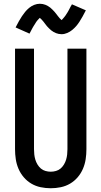

<svg xmlns="http://www.w3.org/2000/svg" viewBox="-20 -994 540 1022"><path d="M250 8Q223 8 196.5 2.5Q170 -3 147 -16.5Q124 -30 106.5 -50.5Q89 -71 78.5 -95.5Q68 -120 64 -146.5Q60 -173 60 -200V-735H161V-200Q161 -186 162.5 -172Q164 -158 168 -144.5Q172 -131 179.5 -118.5Q187 -106 197.5 -97Q208 -88 222 -84Q236 -80 250 -80Q264 -80 278 -84Q292 -88 302.5 -97Q313 -106 320.5 -118.5Q328 -131 332 -144.5Q336 -158 337.5 -172Q339 -186 339 -200V-735H440V-200Q440 -173 436 -146.5Q432 -120 421.5 -95.5Q411 -71 393.5 -50.5Q376 -30 353 -16.5Q330 -3 303.5 2.5Q277 8 250 8ZM308 -812Q300 -812 292.5 -813.5Q285 -815 278.5 -817.5Q272 -820 265 -824Q258 -828 252.5 -832.5Q247 -837 241 -843Q235 -849 230 -854.5Q225 -860 221 -866Q217 -872 211.5 -878.5Q206 -885 201.5 -890Q197 -895 192 -899Q190 -897 186 -893Q182 -889 180 -886.5Q178 -884 175.5 -881Q173 -878 171 -874.5Q169 -871 166.5 -867Q164 -863 161 -858.5Q158 -854 155.5 -849.5Q153 -845 150 -839.5Q147 -834 144 -828Q141 -822 137 -815L63 -848Q72 -866 80.5 -881Q89 -896 97 -908Q105 -920 114 -931Q123 -942 135 -952Q147 -962 162 -968Q177 -974 192 -974Q200 -974 207.5 -972.5Q215 -971 221.5 -968.5Q228 -966 235 -962Q242 -958 247.5 -953.5Q253 -949 259 -943Q265 -937 270 -931.5Q275 -926 279 -920.5Q283 -915 288.5 -908Q294 -901 298 -896.5Q302 -892 308 -887Q310 -889 314 -893.5Q318 -898 320 -900.5Q322 -903 324.5 -906Q327 -909 329 -912Q331 -915 333.5 -919Q336 -923 339 -927.5Q342 -932 344.5 -937Q347 -942 350 -947.5Q353 -953 356 -959Q359 -965 363 -971L437 -939Q428 -921 419.5 -906Q411 -891 403 -878.5Q395 -866 386 -855.5Q377 -845 365 -835Q353 -825 338 -818.5Q323 -812 308 -812Z"/></svg>

Font: Iosevka SS04 Semibold
Style: Regular
Weight: 600
Monospace: yes
Designer: Belleve Invis
Foundry: Belleve Invis
Version: Version 19.0.0; ttfautohint (v1.8.4)